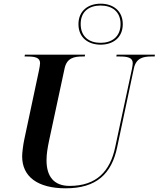

<svg xmlns="http://www.w3.org/2000/svg" viewBox="-20 -1010 859 1040"><path d="M525 -768C592 -768 645 -806 645 -879C645 -952 592 -990 525 -990C458 -990 405 -952 405 -879C405 -806 458 -768 525 -768ZM525 -778C463 -778 417 -811 417 -880C417 -948 463 -980 525 -980C586 -980 633 -948 633 -880C633 -811 586 -778 525 -778ZM336 10C502 10 585 -68 615 -214L705 -639C717 -696 756 -704 800 -704H818L819 -714H612L610 -704H627C669 -704 699 -699 699 -668C699 -662 697 -648 695 -638L604 -213C577 -84 504 -3 357 -3C272 -3 232 -54 232 -142C232 -176 238 -211 246 -249L330 -640C342 -696 382 -704 426 -704H439L441 -714H115L113 -704H126C168 -704 197 -699 197 -668C197 -660 194 -642 191 -628L111 -252C106 -229 100 -184 100 -163C100 -53 184 10 336 10Z"/></svg>

Font: Noto Serif Display SemiBold
Style: Italic
Weight: 600
Italic angle: -12°
Designer: Monotype Design Team
Foundry: Monotype Imaging Inc.
Version: Version 2.009